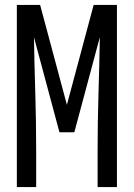

<svg xmlns="http://www.w3.org/2000/svg" viewBox="-20 -755 540 775"><path d="M48 0V-735H142L250 -332L358 -735H452V0H374V-147Q374 -262 377.5 -376.5Q381 -491 383 -605L280 -221H220L117 -605Q119 -491 122.5 -376.5Q126 -262 126 -147V0Z"/></svg>

Font: iosevka_custom_sans_ss08
Style: Regular
Weight: 400
Designer: Belleve Invis
Foundry: Belleve Invis
Version: Version 10.3.0; ttfautohint (v1.8.3)